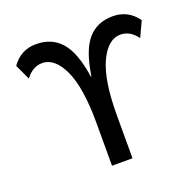

<svg xmlns="http://www.w3.org/2000/svg" viewBox="-129 -877 1036 1013"><g transform="rotate(-20 389.5 -370.0)"><path d="M391 -480Q412 -620 464 -680Q516 -740 604 -740Q691 -740 742 -668L702 -582Q663 -635 610 -635Q539 -635 493 -536.5Q447 -438 447 -240V0H332V-240Q332 -438 286.5 -536.5Q241 -635 170 -635Q116 -635 77 -582L37 -668Q88 -740 174 -740Q262 -740 314.5 -680Q367 -620 388 -480Z"/></g></svg>

Font: Mplus 1p Medium
Style: Regular
Weight: 500
Version: Version 1.061